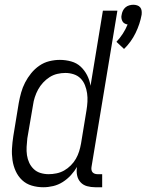

<svg xmlns="http://www.w3.org/2000/svg" viewBox="-20 -780 616 808"><path d="M502 -574 470 -604Q485 -620 497 -638.5Q509 -657 517 -677Q510 -678 504 -681.5Q498 -685 495 -691Q492 -697 491 -704Q490 -711 492 -718Q493 -726 497 -734.5Q501 -743 508 -749Q515 -755 524 -757.5Q533 -760 541 -760Q549 -760 557 -757.5Q565 -755 570 -749Q575 -743 576 -734.5Q577 -726 576 -718Q569 -679 550.5 -641Q532 -603 502 -574ZM162 8Q137 8 113.5 1Q90 -6 73 -22Q56 -38 46 -60Q36 -82 32.5 -106.5Q29 -131 30.5 -156Q32 -181 36 -207L59 -347Q63 -369 69 -390.5Q75 -412 85.5 -432.5Q96 -453 111 -471.5Q126 -490 145.5 -503.5Q165 -517 187.5 -522.5Q210 -528 232 -528Q256 -528 279.5 -521.5Q303 -515 319.5 -499.5Q336 -484 346.5 -463.5Q357 -443 361 -419L413 -735H474L365 -77Q364 -71 365 -65Q366 -59 369.5 -55Q373 -51 378.5 -49Q384 -47 390 -47H410V8H381Q363 8 346.5 3.5Q330 -1 319 -13Q308 -25 304.5 -42Q301 -59 304 -77L305 -79Q294 -60 278.5 -43Q263 -26 244 -14Q225 -2 204 3Q183 8 162 8ZM185 -47Q201 -47 218 -50.5Q235 -54 250 -62.5Q265 -71 278 -84Q291 -97 299.5 -112Q308 -127 313 -143Q318 -159 321 -176L344 -316Q347 -334 348 -352Q349 -370 346.5 -387.5Q344 -405 337.5 -421.5Q331 -438 319 -450Q307 -462 290 -467.5Q273 -473 255 -473Q238 -473 221 -469Q204 -465 189 -455.5Q174 -446 161.5 -432.5Q149 -419 140.5 -403.5Q132 -388 126.5 -371Q121 -354 119 -338L95 -198Q93 -180 92 -162Q91 -144 93.5 -127Q96 -110 103 -95Q110 -80 122 -68.5Q134 -57 150.5 -52Q167 -47 185 -47Z"/></svg>

Font: Iosevka Term Curly Light
Style: Italic
Weight: 300
Italic angle: -9°
Designer: Belleve Invis
Foundry: Belleve Invis
Version: Version 32.3.0